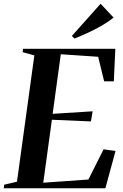

<svg xmlns="http://www.w3.org/2000/svg" viewBox="-38 -1003 656 1023"><path d="M-18 0 -15.5 -19 52.5 -35 145 -708 82.5 -725 85 -743H576.5L568.5 -569.5H517L485 -700.5L286 -714L242.5 -396.5L455.5 -410L446.5 -356L238.5 -365L192.5 -29.5L433 -46.5L514 -207.5L577.5 -198.5L523.5 0ZM358.5 -797.5 345 -811.5 498 -983 567 -909.5Q540 -887 505.2 -867Q470.5 -847 432.8 -829.5Q395 -812 358.5 -797.5Z"/></svg>

Font: Merriweather 144pt SemiBold
Style: Italic
Weight: 600
Italic angle: -7.8°
Version: Version 2.101